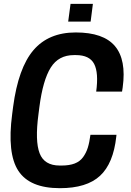

<svg xmlns="http://www.w3.org/2000/svg" viewBox="-20 -961 680 994"><path d="M460.9 -940.9 449.2 -849.1H333L345.2 -940.9ZM184.1 -408.2 179.2 -370.1Q160.6 -231 185.1 -167.5Q209.5 -104 289.1 -104H298.8Q338.9 -104 366.5 -114.5Q394 -125 410.2 -147.5Q426.3 -169.9 434.6 -196.5Q442.9 -223.1 448.2 -263.2H583L582 -253.9Q566.9 -114.7 497.8 -50.8Q428.7 13.2 290 13.2Q133.8 13.2 75 -76.7Q16.1 -166.5 43 -370.1L47.9 -408.2Q74.7 -609.4 153.1 -701.2Q231.4 -793 372.1 -793Q515.6 -793 575.2 -722.2Q634.8 -651.4 615.2 -508.8L611.8 -486.8H478Q491.2 -584 467.5 -629.9Q443.8 -675.8 373 -675.8H362.8Q283.2 -675.8 242.7 -611.1Q202.1 -546.4 184.1 -408.2Z"/></svg>

Font: Cooper Hewitt
Style: Semibold Italic
Weight: 710
Designer: Village Type and Design LLC
Foundry: Cooper Hewitt Smithsonian Design Museum
Version: 1.000